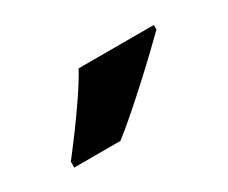

<svg xmlns="http://www.w3.org/2000/svg" viewBox="-44 -870 436 367"><g transform="rotate(-30 174.0 -686.0)"><path d="M308 -756Q295 -743 274 -723Q253 -703 229.5 -681.5Q206 -660 183 -640Q160 -620 142 -606H40V-619Q57 -641 75.5 -666Q94 -691 112 -717.5Q130 -744 142 -766H308Z"/></g></svg>

Font: Noto Sans Display SemiCondensed
Style: Regular
Weight: 400
Width: 4
Version: Version 2.003